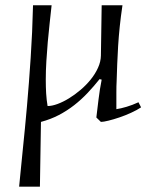

<svg xmlns="http://www.w3.org/2000/svg" viewBox="-20 -448 582 721"><path d="M173.8 -428.2Q170.4 -396 166.5 -361.1Q162.6 -326.2 159.4 -290.3Q156.2 -254.4 154.1 -218.5Q151.9 -182.6 151.9 -148.9Q151.9 -121.6 153.3 -97.2Q154.8 -72.8 158.7 -49.8Q175.3 -49.8 196.3 -57.6Q217.3 -65.4 239.3 -78.9Q261.2 -92.3 282.7 -110.6Q304.2 -128.9 321 -149.9Q337.9 -170.9 348.1 -193.6Q358.4 -216.3 358.9 -238.8L361.8 -428.2H439.9Q433.6 -386.2 429.7 -348.4Q425.8 -310.5 423.6 -275.4Q421.4 -240.2 420.2 -207.5Q418.9 -174.8 418 -143.1Q417.5 -133.8 417.2 -123.5Q417 -113.3 417 -100.8Q417 -88.4 417 -73Q417 -57.6 417 -38.1Q433.6 -40.5 455.1 -46.9Q476.6 -53.2 500 -64L509.8 -44.9Q494.6 -34.7 472.7 -24.7Q450.7 -14.6 428.5 -7.1Q406.2 0.5 387.2 5.1Q368.2 9.8 358.9 9.8L341.8 -6.8Q345.7 -38.6 350.1 -75.4Q354.5 -112.3 361.8 -148.9L354 -150.9Q332.5 -124 309.1 -99.1Q285.6 -74.2 258.8 -53.2Q231.9 -32.2 201.2 -16.1Q170.4 0 133.8 9.8L129.9 252.9H51.8Q57.6 189 65.7 112.8Q73.7 36.6 81.3 -49.6Q88.9 -135.7 95.2 -231Q101.6 -326.2 104 -428.2Z"/></svg>

Font: Simonetta
Style: Italic
Weight: 400
Italic angle: -2°
Designer: Gayaneh Bagdasaryan
Foundry: BrownFox
Version: Version 1.001